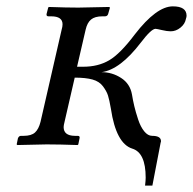

<svg xmlns="http://www.w3.org/2000/svg" viewBox="-20 -453 604 601"><path d="M106.9 -71.8 172.9 -359.9Q175.8 -369.6 175.8 -377Q175.8 -401.9 140.1 -401.9H131.8Q124 -401.9 126 -410.2L130.9 -429.2L132.8 -431.2Q189 -429.2 225.1 -429.2Q225.1 -429.2 321.8 -431.2L324.2 -429.2L318.8 -410.2Q316.9 -402.3 309.1 -401.9H300.8Q276.9 -401.9 264.9 -391.8Q252.9 -381.8 248 -359.9L221.2 -244.1H240.2Q287.1 -244.1 321.5 -264.2Q356 -284.2 401.9 -345.2Q469.7 -433.1 521 -433.1Q564 -433.1 564 -403.8Q564 -399.9 562 -394Q559.1 -377.9 544.9 -366.5Q530.8 -355 514.2 -355Q502.9 -355 486.6 -358.9Q470.2 -362.8 466.8 -362.8Q453.6 -362.8 420.9 -319.8Q356 -234.9 297.9 -227.1Q331.1 -227.1 359.1 -209Q387.2 -190.9 393.1 -157.2Q396 -139.2 400.4 -120.6Q404.8 -102.1 412.4 -79.1Q419.9 -56.2 431.4 -42Q442.9 -27.8 456.1 -27.8Q483.9 -27.8 483.9 -11.2Q483.9 -8.3 482.9 -6.8L457 127.9H434.1Q436 111.8 436 103Q436 24.9 394 12.2Q343.3 -3.9 327.1 -112.8Q322.3 -140.6 318.1 -153.8Q314 -167 302.5 -182.6Q291 -198.2 269.5 -204.1Q248 -210 213.9 -210L182.1 -71.8Q179.2 -60.5 179.2 -55.2Q179.2 -28.3 213.9 -27.8H223.1Q231 -27.8 229 -20L225.1 -1L223.1 1Q165 -1 126 -1L34.2 1L32.2 -1L36.1 -20Q39.1 -27.8 45.9 -27.8H54.2Q78.1 -27.8 89.6 -38.3Q101.1 -48.8 106.9 -71.8Z"/></svg>

Font: Linux Libertine
Style: Italic
Weight: 400
Italic angle: -12°
Designer: Philipp H. Poll
Foundry: Philipp H. Poll
Version: Version 5.1.6 ; ttfautohint (v0.9)